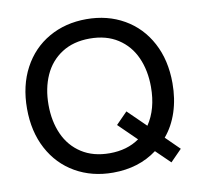

<svg xmlns="http://www.w3.org/2000/svg" viewBox="-81 -798 931 897"><g transform="rotate(-10 385.0 -350.0)"><path d="M650 -105 715 -41 661 14 594 -51Q507 14 385 14Q285 14 206.5 -31Q128 -76 84 -158.5Q40 -241 40 -350Q40 -459 84 -541.5Q128 -624 206.5 -669Q285 -714 385 -714Q485 -714 563.5 -669Q642 -624 686 -541.5Q730 -459 730 -350Q730 -276 709.5 -213.5Q689 -151 650 -105ZM526 -119 441 -202 495 -257 580 -174Q628 -245 628 -350Q628 -428 600.5 -489.5Q573 -551 518 -586.5Q463 -622 385 -622Q307 -622 252 -586.5Q197 -551 169.5 -489.5Q142 -428 142 -350Q142 -272 169.5 -210.5Q197 -149 252 -113.5Q307 -78 385 -78Q468 -78 526 -119Z"/></g></svg>

Font: Cabin
Style: Regular
Weight: 400
Designer: Pablo Impallari
Foundry: Pablo Impallari. http://www.impallari.com Igino Marini. http://www.ikern.com
Version: Version 2.200